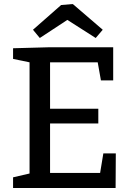

<svg xmlns="http://www.w3.org/2000/svg" viewBox="-20 -935 657 955"><path d="M478 -75 494 -172H556L555 0H45V-53L127 -72V-625L45 -642V-695L227 -700H543V-535H482L466 -625H229V-394H469V-321H229V-75ZM342 -915 491 -787 456 -746 315 -836 178 -746 144 -787 284 -910Z"/></svg>

Font: Bitter Pro Medium
Style: Regular
Weight: 500
Designer: Sol Matas, and Bitter project Authors
Foundry: Sol Matas
Version: Version 1.010